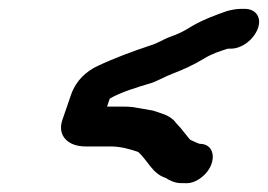

<svg xmlns="http://www.w3.org/2000/svg" viewBox="-20 -478 606 434"><path d="M533 -458H526C515 -458 504 -456 493 -453C465 -443 442 -435 414 -419C394 -406 382 -401 360 -393C350 -389 333 -379 322 -376C280 -362 239 -347 201 -329C175 -317 152 -296 141 -265L121 -207C109 -172 133 -147 173 -147H229C253 -147 273 -141 291 -135C292 -135 293 -134 294 -133C313 -116 325 -85 354 -76C364 -70 375 -64 390 -64H397C410 -63 422 -67 434 -76C470 -102 471 -153 431 -153C424 -155 418 -159 412 -161C411 -161 411 -162 409 -163C402 -172 395 -180 388 -189C383 -194 378 -200 373 -206C359 -219 346 -221 326 -228L280 -236C271 -237 265 -237 260 -237H222L228 -255C253 -270 291 -281 321 -290C332 -293 355 -306 369 -311C397 -322 415 -330 442 -346C458 -356 476 -362 495 -368H502C527 -368 554 -389 563 -414C572 -439 558 -458 533 -458Z"/></svg>

Font: Electronic
Style: BlkSuIt
Weight: 900
Version: Version 1.011